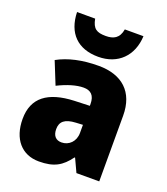

<svg xmlns="http://www.w3.org/2000/svg" viewBox="-145 -887 865 997"><g transform="rotate(20 288.0 -388.5)"><path d="M475 -787H372C363 -735 332 -721 290 -721C240 -721 218 -734 208 -787H108C111 -672 176 -606 290 -606C399 -606 470 -677 475 -787ZM310 -563C219 -563 144 -546 84 -513L134 -389C186 -415 235 -430 275 -430C314 -430 337 -410 337 -362V-352L252 -349C109 -343 32 -287 32 -169C32 -59 91 10 186 10C270 10 311 -15 354 -73H357L391 0H517V-363C517 -494 439 -563 310 -563ZM299 -245 337 -247V-202C337 -155 304 -123 263 -123C233 -123 214 -141 214 -179C214 -220 238 -242 299 -245Z"/></g></svg>

Font: Noto Sans Sinhala SemiCondensed Black
Style: Regular
Weight: 900
Width: 4
Designer: Jelle Bosma - Monotype Design Team
Foundry: Monotype Imaging Inc.
Version: Version 2.006